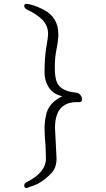

<svg xmlns="http://www.w3.org/2000/svg" viewBox="-20 -800 540 974"><path d="M115 154Q103 154 103 141Q103 131 113 125Q213 76 213 4L211 -61Q206 -114 206 -148.5Q206 -183 213 -213Q224 -277 296 -312Q251 -321 228.5 -355Q206 -389 206 -430Q206 -510 215 -561Q224 -612 224 -627Q224 -670 195 -699.5Q166 -729 114 -753Q103 -760 103 -770Q103 -780 111 -780Q144 -780 199 -752Q276 -713 276 -627Q276 -596 267 -552Q258 -508 258 -460.5Q258 -413 266 -390Q281 -338 366 -330Q378 -329 387 -319Q396 -309 396 -297Q396 -282 383 -282H370Q259 -282 259 -151L267 6Q267 46 245 74Q194 129 140 145Q117 154 115 154Z"/></svg>

Font: LXGW WenKai Mono TC Light
Style: Regular
Weight: 300
Designer: LXGW / Fontworks Inc.
Foundry: LXGW / Fontworks Inc.
Version: Version 1.330